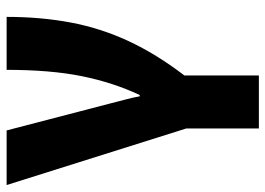

<svg xmlns="http://www.w3.org/2000/svg" viewBox="-131 -458 802 580"><g transform="rotate(-90 270.0 -168.0)"><path d="M172 213V-6L1 -549H166L248 -234Q253 -214 259.5 -189.5Q266 -165 269 -147H273Q311 -228 330 -322.5Q349 -417 349 -549H509Q509 -446 492 -355.5Q475 -265 436 -181Q397 -97 332 -12V213Z"/></g></svg>

Font: Noto Sans SemiCondensed ExtraBold
Style: Regular
Weight: 800
Width: 4
Designer: Monotype Design Team
Foundry: Monotype Imaging Inc.
Version: Version 2.013; ttfautohint (v1.8.4.7-5d5b)